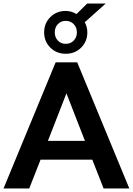

<svg xmlns="http://www.w3.org/2000/svg" viewBox="-24 -1074 757 1094"><path d="M-3.9 0 293 -718.8H416L712.9 0H566.4L502 -164.1H207L142.6 0ZM350.6 -1011.7Q381.8 -1011.7 412.1 -994.1L472.7 -1053.7H578.1L459 -947.3Q473.6 -920.9 473.6 -889.6Q473.6 -837.9 438.5 -802.7Q403.3 -767.6 350.6 -767.6Q297.9 -767.6 262.7 -802.7Q227.5 -837.9 227.5 -889.6Q227.5 -941.4 262.7 -976.6Q297.9 -1011.7 350.6 -1011.7ZM249 -271.5H460L354.5 -542ZM305.7 -936.5Q288.1 -918 288.1 -889.6Q288.1 -861.3 305.7 -842.8Q323.2 -824.2 350.6 -824.2Q377.9 -824.2 396 -842.8Q414.1 -861.3 414.1 -889.6Q414.1 -918 396 -936.5Q377.9 -955.1 350.6 -955.1Q323.2 -955.1 305.7 -936.5Z"/></svg>

Font: Min Sans Bold
Style: Regular
Weight: 700
Designer: Jinseong-Kim, NotoSansCJK, Nunito
Foundry: Jinseong-Kim
Version: Version 1.400;Glyphs 3.1.2 (3151)